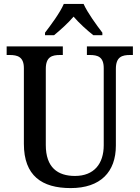

<svg xmlns="http://www.w3.org/2000/svg" viewBox="-20 -951 714 981"><path d="M210 -784V-771H256C288 -797 328 -833 356 -866C384 -833 425 -796 457 -771H503V-784C474 -822 427 -886 407 -931H306C287 -886 239 -822 210 -784ZM341 10C494 10 572 -73 572 -207V-599C572 -661 604 -670 645 -670H659V-714H424V-670H438C479 -670 510 -661 510 -603V-209C510 -115 461 -52 363 -52C275 -52 214 -95 214 -210V-599C214 -661 246 -670 287 -670H301V-714H14V-670H29C69 -670 102 -661 102 -603V-216C102 -53 194 10 341 10Z"/></svg>

Font: Noto Serif Devanagari SemiCondensed Medium
Style: Regular
Weight: 500
Width: 4
Designer: Universal Thirst, Indian Type Foundry and the Monotype Design Team
Foundry: Monotype Imaging Inc.
Version: Version 2.004